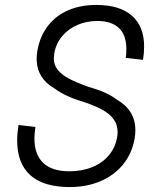

<svg xmlns="http://www.w3.org/2000/svg" viewBox="-20 -745 640 778"><path d="M49.5 -176Q49.5 -203 55 -238.5L123.5 -230.5Q119.5 -204 119.5 -183.5Q119.5 -119 155 -85Q190.5 -51 261 -51Q313 -51 354.2 -68Q395.5 -85 421.5 -116.2Q447.5 -147.5 454.5 -188.5Q456.5 -198.5 456.5 -210Q456.5 -241 439.2 -263.5Q422 -286 391.5 -302Q361 -318 314.5 -333.5Q244.5 -354 201 -386.5Q165.5 -406.5 147 -437Q128.5 -467.5 128.5 -507Q128.5 -522.5 131.5 -539.5Q142 -599.5 175 -641.2Q208 -683 257.8 -704Q307.5 -725 369.5 -725Q465 -725 514.5 -681.5Q564 -638 564 -556Q564 -531 559.5 -502.5L489.5 -510.5Q492 -526 492 -546Q492 -603.5 461.5 -631.8Q431 -660 375 -660Q331 -660 293.8 -644Q256.5 -628 231.8 -598.2Q207 -568.5 200 -529Q198 -515 198 -509.5Q198 -483 213 -463.2Q228 -443.5 258 -427.2Q288 -411 337.5 -393.5Q376.5 -382.5 404.8 -369.8Q433 -357 454 -341Q528.5 -298 528.5 -217.5Q528.5 -201 525.5 -183Q514.5 -122 478 -77.8Q441.5 -33.5 385.8 -10.2Q330 13 263 13Q156.5 13 103 -35Q49.5 -83 49.5 -176Z"/></svg>

Font: JuliaMono SemiBold
Style: Italic
Weight: 600
Italic angle: -9°
Monospace: yes
Designer: cormullion
Foundry: corm
Version: Version 0.056; ttfautohint (v1.8.4)